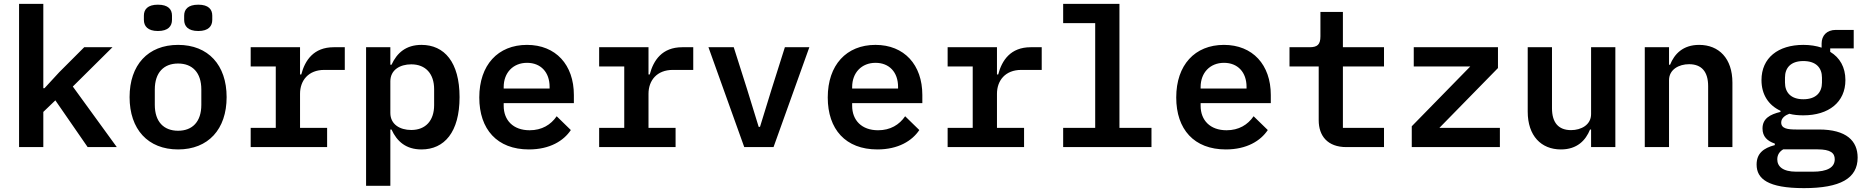

<svg xmlns="http://www.w3.org/2000/svg" viewBox="-20 -760 9642 992"><path d="M78.5 0H203.8V-181.8L266 -241.5L432.9 0H583.5L356.2 -312.9L561.1 -516H415.1L285.9 -386.7L209.9 -304.3H203.8V-740.1H78.5Z M900.2 12.1C1055.8 12.1 1150.9 -92 1150.9 -258.2C1150.9 -424 1055.8 -528.1 900.2 -528.1C744.3 -528.1 649.5 -424 649.5 -258.2C649.5 -92 744.3 12.1 900.2 12.1ZM723.4 -657.3C723.4 -625.4 742.9 -599.8 795.8 -599.8C849.4 -599.8 868.6 -625.4 868.6 -657.3V-679.3C868.6 -711.3 849.4 -735.8 795.8 -735.8C742.9 -735.8 723.4 -711.3 723.4 -679.3ZM779.8 -218.4V-297.6C779.8 -385.3 826.3 -431.8 900.2 -431.8C973.7 -431.8 1020.2 -385.3 1020.2 -297.6V-218.4C1020.2 -130.7 973.7 -84.5 900.2 -84.5C826.3 -84.5 779.8 -130.7 779.8 -218.4ZM931.5 -657.3C931.5 -625.4 951 -599.8 1004.6 -599.8C1057.5 -599.8 1076.7 -625.4 1076.7 -657.3V-679.3C1076.7 -711.3 1057.5 -735.8 1004.6 -735.8C951 -735.8 931.5 -711.3 931.5 -679.3Z M1275.2 0H1670.1V-99.4H1530.2V-275.6C1530.2 -343.8 1573.2 -398.8 1655.5 -398.8H1761.4V-516H1704.5C1600.5 -516 1555.8 -448.5 1536.6 -375.4H1530.2V-516H1275.2V-416.5H1404.8V-99.4H1275.2Z M1871.4 199.9H1996.8V-90.9H2002.8C2031.2 -28.4 2078.5 12.1 2157.7 12.1C2275.6 12.1 2354.4 -77.1 2354.4 -258.2C2354.4 -438.9 2275.6 -528.1 2157.7 -528.1C2078.5 -528.1 2031.2 -487.6 2002.8 -425.4H1996.8V-516H1871.4ZM1996.8 -176.5V-339.8C1996.8 -398.8 2046.5 -427.6 2104.8 -427.6C2179.7 -427.6 2223 -378.2 2223 -299.4V-216.6C2223 -137.8 2179.7 -88.4 2104.8 -88.4C2046.5 -88.4 1996.8 -117.2 1996.8 -176.5Z M2712.7 12.1C2821 12.1 2892.4 -32.7 2929.3 -88.1L2856.2 -159.4C2826 -115.4 2779.8 -87 2716.3 -87C2631.4 -87 2582.4 -138.8 2582.4 -213.4V-227.3H2945V-269.2C2945 -425.1 2851.6 -528.1 2702.8 -528.1C2552.6 -528.1 2456.3 -424 2456.3 -256.4C2456.3 -92 2548.3 12.1 2712.7 12.1ZM2582.4 -302.6V-310.4C2582.4 -384.2 2631 -435.4 2703.1 -435.4C2774.1 -435.4 2819.6 -386.7 2819.6 -311.4V-302.6Z M3075.6 0H3470.5V-99.4H3330.6V-275.6C3330.6 -343.8 3373.6 -398.8 3456 -398.8H3561.8V-516H3505C3400.9 -516 3356.2 -448.5 3337 -375.4H3330.6V-516H3075.6V-416.5H3205.3V-99.4H3075.6Z M3976.6 0 4161.6 -516H4035.2L3965.9 -296.9L3906.6 -104.4H3899.9L3840.6 -296.9L3771 -516H3640.3L3825.3 0Z M4513.1 12.1C4621.4 12.1 4692.8 -32.7 4729.8 -88.1L4656.6 -159.4C4626.4 -115.4 4580.3 -87 4516.7 -87C4431.8 -87 4382.8 -138.8 4382.8 -213.4V-227.3H4745.4V-269.2C4745.4 -425.1 4652 -528.1 4503.2 -528.1C4353 -528.1 4256.7 -424 4256.7 -256.4C4256.7 -92 4348.7 12.1 4513.1 12.1ZM4382.8 -302.6V-310.4C4382.8 -384.2 4431.5 -435.4 4503.6 -435.4C4574.6 -435.4 4620 -386.7 4620 -311.4V-302.6Z M4876.1 0H5271V-99.4H5131V-275.6C5131 -343.8 5174 -398.8 5256.4 -398.8H5362.2V-516H5305.4C5201.3 -516 5156.6 -448.5 5137.4 -375.4H5131V-516H4876.1V-416.5H5005.7V-99.4H4876.1Z M5473 0H5929.3V-99.4H5763.8V-740.1H5473V-640.6H5638.5V-99.4H5473Z M6313.6 12.1C6421.9 12.1 6493.3 -32.7 6530.2 -88.1L6457 -159.4C6426.8 -115.4 6380.7 -87 6317.1 -87C6232.2 -87 6183.2 -138.8 6183.2 -213.4V-227.3H6545.8V-269.2C6545.8 -425.1 6452.4 -528.1 6303.6 -528.1C6153.4 -528.1 6057.2 -424 6057.2 -256.4C6057.2 -92 6149.1 12.1 6313.6 12.1ZM6183.2 -302.6V-310.4C6183.2 -384.2 6231.9 -435.4 6304 -435.4C6375 -435.4 6420.5 -386.7 6420.5 -311.4V-302.6Z M6936.4 0H7130.7V-99.4H6918.3V-416.5H7130.7V-516H6918.3V-698.2H6802.2V-572.4C6802.2 -529.8 6786.6 -516 6746.1 -516H6642.4V-416.5H6793.3V-138.8C6793.3 -57.9 6839.1 0 6936.4 0Z M7729.4 0V-99.4H7416.9L7719.5 -408.4V-516H7284.4V-416.5H7576.3L7274.1 -107.6V0Z M8200.6 0H8326V-516H8200.6V-170.5C8200.6 -114.7 8149.1 -87.7 8097.3 -87.7C8032 -87.7 7998.6 -126.4 7998.6 -201V-516H7873.2V-183.2C7873.2 -58.2 7942.8 12.1 8044.7 12.1C8128.6 12.1 8172.6 -34.8 8195.3 -90.9H8200.6Z M8603.3 0V-345.5C8603.3 -401.3 8654.8 -428.3 8706.7 -428.3C8771.7 -428.3 8805.4 -389.6 8805.4 -315V0H8930.8V-333.1C8930.8 -458.1 8861.2 -528.1 8758.9 -528.1C8675.4 -528.1 8631 -481.2 8608.7 -425.4H8603.3V-516H8478V0Z M9577.8 54.3C9577.8 -31.6 9520.6 -90.9 9377.8 -90.9H9261C9217.7 -90.9 9182.9 -94.8 9182.9 -127.1C9182.9 -150.6 9204.5 -164.8 9224.8 -172.2C9246.8 -166.2 9271.3 -164.1 9297.2 -164.1C9428.3 -164.1 9514.6 -231.9 9514.6 -346.2C9514.6 -412.6 9485.8 -462.4 9436.1 -492.2V-509.9H9557.5V-605.5H9465.2C9417.6 -605.5 9391.7 -575.3 9391.7 -535.5V-513.8C9364 -523.1 9332 -528.1 9297.2 -528.1C9166.9 -528.1 9081 -460.9 9081 -346.2C9081 -271 9117.5 -216.3 9179.3 -187.5V-181.8C9124.6 -169 9086.3 -147 9086.3 -96.2C9086.3 -54.3 9110.8 -31.6 9149.9 -18.1V-10.3C9090.9 5 9055.8 33 9055.8 90.2C9055.8 164.1 9114.3 212 9300.4 212C9488.3 212 9577.8 161.6 9577.8 54.3ZM9162.6 63.2C9162.6 40.8 9173.3 23.4 9193.2 11.7H9370.7C9438.6 11.7 9459.5 31.2 9459.5 62.9C9459.5 105.1 9421.2 127.1 9345.5 127.1H9261.4C9190 127.1 9162.6 99.4 9162.6 63.2ZM9202.4 -333.5V-359C9202.4 -409.4 9232.2 -444.6 9297.2 -444.6C9363.3 -444.6 9393.5 -409.4 9393.5 -359V-333.5C9393.5 -283 9363.3 -247.2 9297.2 -247.2C9232.2 -247.2 9202.4 -283 9202.4 -333.5Z"/></svg>

Font: Margiela Mono SemiBold
Style: Regular
Weight: 600
Designer: Mike Abbink, Paul van der Laan, Pieter van Rosmalen
Foundry: Bold Monday
Version: Version 2.003 2021